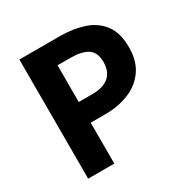

<svg xmlns="http://www.w3.org/2000/svg" viewBox="-168 -890 1012 1037"><g transform="rotate(-30 338.5 -371.5)"><path d="M89 0V-743H341Q423 -743 489.5 -721Q556 -699 595.5 -647Q635 -595 635 -505Q635 -419 595.5 -363.5Q556 -308 490 -281.5Q424 -255 345 -255H252V0ZM252 -384H336Q406 -384 441 -415Q476 -446 476 -505Q476 -565 439 -589Q402 -613 331 -613H252Z"/></g></svg>

Font: Noto Sans JP Thin ExtraBold
Style: Regular
Weight: 800
Version: Version 2.004-H2;hotconv 1.0.118;makeotfexe 2.5.65603